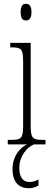

<svg xmlns="http://www.w3.org/2000/svg" viewBox="-20 -762 268 1013"><path d="M117 -654C134 -654 146 -664 146 -698C146 -731 134 -742 117 -742C100 -742 89 -731 89 -698C89 -664 100 -654 117 -654ZM21 0H123C88 14 46 61 46 130C46 201 82 231 131 231C151 231 167 226 183 217V185C165 195 152 198 135 198C103 198 82 176 82 124C82 61 122 15 159 0H220V-24H207C152 -24 142 -32 142 -100V-536H34V-512H41C94 -512 102 -503 102 -434V-99C102 -31 92 -24 36 -24H21Z"/></svg>

Font: Noto Serif Thai ExtraCondensed ExtraLight
Style: Regular
Weight: 200
Width: 2
Designer: Monotype Design Team
Foundry: Monotype Imaging Inc.
Version: Version 2.002